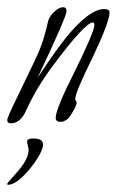

<svg xmlns="http://www.w3.org/2000/svg" viewBox="-25 -332 323 531"><path d="M5 9Q-5 9 -5 0Q-5 -7 22 -62L71 -164Q87 -197 95 -223.5Q103 -250 107 -269Q109 -283 123 -297.5Q137 -312 150 -312Q159 -312 159 -301Q159 -286 79 -117Q132 -197 160 -231Q223 -307 263 -307Q278 -307 278 -297Q278 -272 231 -173Q183 -76 183 -58Q183 -55 185 -53Q187 -51 187 -48Q187 -42 177.5 -25Q168 -8 162 -3Q152 5 143 5Q129 5 129 -6Q129 -31 183 -137Q236 -245 236 -263Q236 -270 232 -270Q211 -270 124 -154Q100 -122 81 -90.5Q62 -59 48 -28Q32 9 5 9ZM-4 179Q-5 178 -5 176Q-5 175 2.5 166.5Q10 158 17 150Q37 128 45.5 112Q54 96 54 83Q54 81 53.5 78Q53 75 52 71Q51 67 50.5 64.5Q50 62 50 60Q50 51 66 51Q94 51 94 67Q94 79 83.5 97.5Q73 116 57.5 135Q42 154 26 166.5Q10 179 -2 179Z"/></svg>

Font: Petemoss
Style: Regular
Weight: 400
Designer: Robert E. Leuschke
Foundry: Robert E. Leuschke
Version: Version 1.010; ttfautohint (v1.8.3)